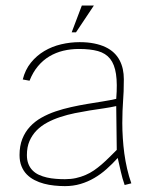

<svg xmlns="http://www.w3.org/2000/svg" viewBox="-20 -646 556 676"><path d="M442.4 -0.5Q433.6 -25.4 427.5 -52Q421.4 -78.6 417.7 -105.7Q414.1 -132.8 412.4 -159.9Q410.6 -187 410.6 -212.9Q410.6 -237.3 411.4 -255.4Q412.1 -273.4 413.3 -290Q414.6 -306.6 415.3 -324.7Q416 -342.8 416 -367.2Q416 -385.7 412.4 -402.6Q408.7 -419.4 401.1 -433.8Q393.6 -448.2 381.3 -460Q369.1 -471.7 351.8 -480Q334.5 -488.3 311.8 -492.9Q289.1 -497.6 260.3 -497.6Q227.5 -497.6 195.3 -490Q163.1 -482.4 136 -466.3Q108.9 -450.2 88.9 -425.5Q68.8 -400.9 60.1 -366.2L84 -361.8Q95.7 -391.6 113.5 -412.8Q131.3 -434.1 153.8 -447.5Q176.3 -460.9 202.6 -467.3Q229 -473.6 257.8 -473.6Q297.9 -473.6 325 -466.1Q352.1 -458.5 367.7 -439Q383.3 -419.4 388.4 -385.3Q393.6 -351.1 389.2 -297.9Q367.7 -293 341.3 -288.8Q314.9 -284.7 287.1 -280Q259.3 -275.4 230.7 -269Q202.1 -262.7 175.5 -253.7Q148.9 -244.6 126 -231.7Q103 -218.8 85.7 -200.2Q68.4 -181.6 58.6 -157Q48.8 -132.3 48.8 -100.1Q48.8 -77.6 55.7 -60.8Q62.5 -43.9 74.2 -32Q85.9 -20 101.6 -12Q117.2 -3.9 134.8 0.7Q152.3 5.4 171.4 7.3Q190.4 9.3 208.5 9.3Q237.8 9.3 263.4 1.7Q289.1 -5.9 312 -19.3Q335 -32.7 355.2 -50.8Q375.5 -68.8 394.5 -89.8Q399.9 -65.9 405.3 -42Q410.6 -18.1 418.9 5.4ZM391.1 -118.2Q377.4 -104.5 364.3 -91.6Q351.1 -78.6 337.9 -67.1Q324.7 -55.7 310.8 -46.1Q296.9 -36.6 281 -29.8Q265.1 -22.9 247.3 -19Q229.5 -15.1 208.5 -15.1Q192.4 -15.1 176.3 -16.4Q160.2 -17.6 145.3 -21Q130.4 -24.4 117.4 -30.3Q104.5 -36.1 95 -45.7Q85.4 -55.2 80.1 -68.6Q74.7 -82 74.7 -100.1Q74.7 -128.4 84 -149.7Q93.3 -170.9 109.1 -187Q125 -203.1 146.5 -214.6Q168 -226.1 192.6 -234.1Q217.3 -242.2 243.7 -247.6Q270 -252.9 295.9 -257.1Q321.8 -261.2 345.7 -264.6Q369.6 -268.1 389.2 -272.5ZM232.4 -532.2H247.6L310.5 -626.5H268.1Z"/></svg>

Font: SaysetthaMai Thin
Style: Regular
Weight: 100
Designer: John M. Durdin
Foundry: Lao Script for Windows
Version: Version 1.101